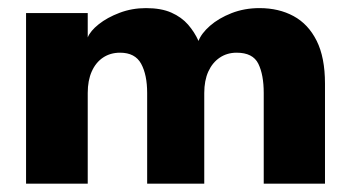

<svg xmlns="http://www.w3.org/2000/svg" viewBox="-20 -442 849 462"><path d="M604.4 -422.5Q650.9 -422.5 686.3 -403.3Q721.8 -384.1 741.9 -344Q762 -303.9 762 -240.9V0H614.6V-218.3Q614.6 -262.1 601.6 -288.6Q588.5 -315.2 549.4 -315.2Q526.3 -315.2 508.6 -303.2Q491 -291.3 481.2 -269.7Q471.5 -248.1 471.5 -218.3V0H334.1V-218.3Q334.1 -262.1 319.6 -288.6Q305.1 -315.2 268.9 -315.2Q245.6 -315.2 228 -303.5Q210.4 -291.7 200.8 -270.1Q191.1 -248.5 191.1 -218.3V0H42.7V-410.5H191.1V-351.9Q197.2 -367.4 217.5 -383.6Q237.9 -399.9 267.8 -411.2Q297.6 -422.5 331.3 -422.5Q367.9 -422.5 392.4 -411.6Q416.9 -400.7 432.6 -382.7Q448.2 -364.6 457.7 -343.5Q464.5 -361.7 485.4 -380Q506.2 -398.2 537.2 -410.4Q568.2 -422.5 604.4 -422.5Z"/></svg>

Font: League Spartan Extralight
Style: Regular
Weight: 200
Foundry: The League of Moveable Type
Version: Version 2.300; ttfautohint (v1.8.3)